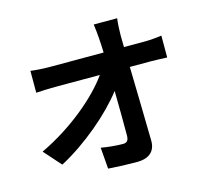

<svg xmlns="http://www.w3.org/2000/svg" viewBox="-113 -900 1181 1076"><g transform="rotate(-15 478.0 -362.5)"><path d="M145 -53C296 -133 451 -266 535 -376C537 -277 537 -182 537 -118C537 -90 528 -77 504 -77C471 -77 420 -81 377 -89L387 35C442 39 495 41 554 41C626 41 662 6 661 -55C659 -185 655 -344 652 -484H775C801 -484 837 -482 868 -481V-608C845 -604 800 -600 769 -600H649L648 -669C648 -699 650 -736 654 -766H518C526 -711 529 -656 531 -600H214C182 -600 136 -603 108 -607V-480C141 -482 183 -484 217 -484H478C401 -375 243 -240 57 -152Z"/></g></svg>

Font: Kinto Sans
Style: Bold
Weight: 700
Designer: Authors: Ryoko NISHIZUKA  (kana & ideographs); Paul D. Hunt (Latin, Greek & Cyrillic); Wenlong ZHANG  (bopomofo); Sandol
Foundry: Adobe Systems Incorporated, ookami Inc.
Version: Version 0.001